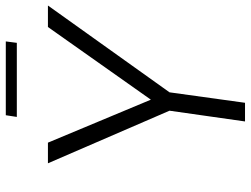

<svg xmlns="http://www.w3.org/2000/svg" viewBox="-124 -762 886 679"><g transform="rotate(-90 319.5 -423.0)"><path d="M229 0 267 -267 81 -697H154L306 -333L563 -697H639L332 -267L295 0ZM245 -807 251 -846H512L507 -807Z"/></g></svg>

Font: Hanken Grotesk Light
Style: Italic
Weight: 300
Italic angle: -8°
Designer: Alfredo Marco Pradil
Foundry: Hanken Design Co.
Version: Version 3.013